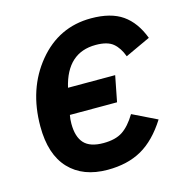

<svg xmlns="http://www.w3.org/2000/svg" viewBox="-107 -809 882 920"><g transform="rotate(-15 334.5 -349.0)"><path d="M316 12Q194 12 125.5 -60.5Q57 -133 57 -272Q57 -458 161 -584Q265 -710 425 -710Q523 -710 580.5 -670Q638 -630 669 -548L544 -490Q528 -534 500 -557.5Q472 -581 414 -581Q271 -581 233 -417H467L442 -289H208Q204 -269 204 -246Q204 -181 233.5 -149Q263 -117 329 -117Q389 -117 424.5 -140.5Q460 -164 492 -217L613 -158Q556 -68 485.5 -28Q415 12 316 12Z"/></g></svg>

Font: Aneliza
Style: Bold Italic
Weight: 700
Italic angle: -11.31°
Designer: Mike Abbink, Paul van der Laan, Pieter van Rosmalen
Foundry: Bold Monday
Version: Version 3.0